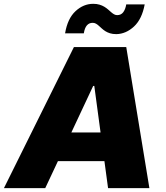

<svg xmlns="http://www.w3.org/2000/svg" viewBox="-43 -970 858 990"><path d="M338.1 -727.3H608L727.3 0H514.2L495.4 -139.2H255.7L190.3 0H-22.7ZM292.6 -798.3Q305.4 -874.6 346.6 -912.6Q387.4 -950.3 437.5 -950.3Q456 -950.3 470 -946Q484 -941.8 494.9 -935.2Q505.7 -928.6 514.2 -921.2Q522.7 -913.7 530.2 -907.1Q537.6 -900.6 545.1 -896.3Q552.6 -892 561.1 -892Q581.3 -892 592.5 -907Q603.7 -921.9 608 -947.4H703.1Q688.9 -871.4 648.1 -833.5Q606.9 -795.1 556.8 -794Q538.4 -794 524.5 -798.3Q510.7 -802.6 500.4 -809.1Q490.1 -815.7 481.9 -823.2Q473.7 -830.6 466.4 -837.2Q459.2 -843.8 451.7 -848Q444.2 -852.3 434.7 -852.3Q397.7 -852.3 389.2 -798.3ZM475.5 -286.9 443.2 -527H437.5L324.9 -286.9Z"/></svg>

Font: Inter P Black
Style: Italic
Weight: 900
Italic angle: -9.40001°
Designer: Rasmus Andersson
Foundry: rsms
Version: Version 3.018;git-588b23468